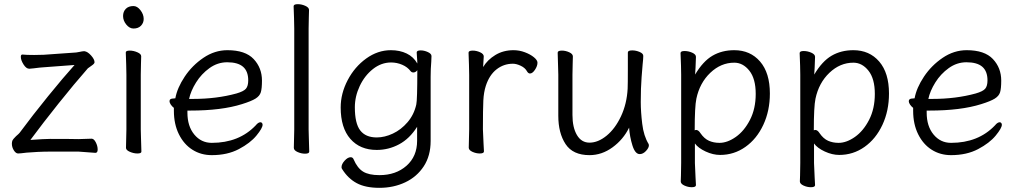

<svg xmlns="http://www.w3.org/2000/svg" viewBox="-20 -727 4886 922"><path d="M449 -9Q449 7 438 7L411 5Q391 3 357 1H222Q193 1 161 2.5Q129 4 108 6Q76 10 67 10Q56 10 46.5 -5Q37 -20 37 -37Q37 -46 40 -53Q42 -58 57 -73Q71 -85 74 -89Q137 -174 210.5 -264.5Q284 -355 338 -415L191 -404Q172 -403 143 -399L122 -397H120Q106 -397 93 -417.5Q80 -438 80 -454Q80 -465 87 -465H89Q106 -463 144 -463Q176 -463 190 -464L346 -475Q350 -475 363 -478Q376 -481 382 -481H386Q401 -479 417.5 -460.5Q434 -442 434 -428Q434 -421 419.5 -411.5Q405 -402 402 -399Q337 -325 261.5 -230.5Q186 -136 126 -55Q194 -60 222 -60Q322 -60 357 -59L419 -61H420Q431 -61 440 -43.5Q449 -26 449 -9Z M621 -590Q602 -590 586.5 -609Q571 -628 571 -650Q571 -671 584 -684.5Q597 -698 621 -698Q639 -698 654.5 -678Q670 -658 670 -636Q670 -617 657 -603.5Q644 -590 621 -590ZM603 -484Q621 -484 639.5 -476Q658 -468 658 -457Q658 -436 657 -421L656 -368V-105L657 -67L659 1Q659 10 640 10Q622 10 603.5 2Q585 -6 585 -17L587 -105V-368L586 -417L584 -475Q584 -484 603 -484Z M997 -41Q1128 -41 1208 -125Q1220 -140 1231 -140Q1235 -140 1238 -136.5Q1241 -133 1241 -128Q1241 -112 1211.5 -76Q1182 -40 1127 -11Q1072 18 997 18Q945 18 904 -8Q863 -34 839 -82.5Q815 -131 815 -195V-209Q806 -216 800 -225Q794 -234 794 -241Q794 -254 813 -254L822 -255Q831 -305 867 -359Q903 -413 957 -449.5Q1011 -486 1072 -486Q1158 -486 1198 -443.5Q1238 -401 1238 -340Q1238 -302 1232.5 -284Q1227 -266 1207 -253.5Q1187 -241 1142 -227Q1044 -196 893 -196H880V-186Q880 -121 913 -81Q946 -41 997 -41ZM908 -252Q1020 -252 1115 -278Q1150 -288 1161 -301Q1172 -314 1172 -341Q1172 -385 1147 -406.5Q1122 -428 1071 -428Q1025 -428 986 -400Q947 -372 921.5 -331Q896 -290 888 -252Z M1392 -639 1390 -697Q1390 -707 1410 -707Q1428 -707 1446 -699Q1464 -691 1464 -679Q1464 -658 1463 -643L1462 -590V-105L1463 -67L1465 1Q1465 11 1445 11Q1427 11 1409 3Q1391 -5 1391 -17L1393 -105V-590Z M1789 -7Q1709 -7 1662.5 -60Q1616 -113 1616 -211Q1616 -278 1649.5 -342Q1683 -406 1738.5 -446Q1794 -486 1857 -486Q1900 -486 1933 -470Q1966 -454 1984 -422Q1984 -436 1982.5 -451Q1981 -466 1981 -475Q1981 -485 2000 -485Q2017 -485 2034.5 -477Q2052 -469 2052 -458V-457L2051 -431Q2048 -397 2048 -358V-50Q2048 21 2015 71.5Q1982 122 1926 148.5Q1870 175 1802 175Q1735 175 1693 152.5Q1651 130 1623 85Q1620 81 1620 76Q1620 61 1635 44.5Q1650 28 1664 28Q1674 28 1678 38Q1696 80 1723.5 97Q1751 114 1802 114Q1881 114 1932 69Q1983 24 1983 -51V-118Q1947 -61 1896.5 -34Q1846 -7 1789 -7ZM1789 -67Q1827 -67 1866.5 -85.5Q1906 -104 1937 -140Q1968 -176 1979 -225Q1984 -246 1984 -390Q1976 -379 1965 -379Q1957 -379 1952 -385Q1937 -405 1911.5 -416Q1886 -427 1858 -427Q1811 -427 1771 -395.5Q1731 -364 1707.5 -314Q1684 -264 1684 -212Q1684 -134 1710 -100.5Q1736 -67 1789 -67Z M2232 -416 2230 -474Q2230 -484 2250 -484Q2268 -484 2285.5 -476Q2303 -468 2303 -456Q2303 -446 2301.5 -431.5Q2300 -417 2300 -405Q2321 -440 2359 -463Q2397 -486 2446 -486Q2474 -486 2500.5 -476Q2527 -466 2544 -452Q2561 -438 2561 -426Q2561 -410 2549 -392Q2537 -374 2525 -374Q2517 -374 2511 -384Q2502 -401 2481 -411Q2460 -421 2443 -421Q2399 -421 2364.5 -394Q2330 -367 2313 -315Q2303 -284 2301 -244Q2299 -204 2299 -106Q2299 -101 2302 -38Q2304 -8 2304 0Q2304 10 2284 10Q2266 10 2248.5 2Q2231 -6 2231 -18L2233 -106V-367Z M3066 -418Q3065 -409 3061 -356.5Q3057 -304 3057 -237Q3057 -191 3064 -132.5Q3071 -74 3095 -35Q3096 -33 3096 -29Q3096 -17 3082 -2Q3068 13 3052 13Q3030 13 3017 -28.5Q3004 -70 3001 -114Q2973 -57 2921.5 -19.5Q2870 18 2811 18Q2731 18 2696 -35Q2661 -88 2661 -171V-368L2660 -406L2658 -474Q2658 -484 2678 -484Q2696 -484 2713.5 -476Q2731 -468 2731 -456Q2731 -435 2730 -419L2729 -368V-175Q2729 -115 2750.5 -78.5Q2772 -42 2811 -42Q2852 -42 2893 -75.5Q2934 -109 2962 -168.5Q2990 -228 2994 -301Q2995 -322 2995 -395V-475Q2995 -485 3016 -485Q3034 -485 3051.5 -477.5Q3069 -470 3069 -459V-457Q3069 -445 3066 -418Z M3248 -472Q3248 -482 3267 -482Q3286 -482 3304 -474Q3322 -466 3322 -454L3320 -402L3318 -369Q3356 -433 3401.5 -459.5Q3447 -486 3506 -486Q3583 -486 3630 -431.5Q3677 -377 3677 -278Q3677 -195 3645.5 -127.5Q3614 -60 3559.5 -21.5Q3505 17 3438 17Q3404 17 3368.5 0.5Q3333 -16 3317 -38V56Q3317 61 3320 124Q3322 154 3322 162Q3322 172 3302 172Q3284 172 3266.5 164Q3249 156 3249 144Q3249 128 3250 116L3251 55V-368Q3251 -403 3248 -472ZM3323 -103Q3334 -103 3344 -87Q3362 -61 3384.5 -51Q3407 -41 3435 -41Q3473 -41 3513.5 -69.5Q3554 -98 3581.5 -151.5Q3609 -205 3609 -276Q3609 -349 3578.5 -387.5Q3548 -426 3506 -426Q3442 -426 3391 -377.5Q3340 -329 3324 -253Q3316 -215 3316 -101Q3320 -103 3323 -103Z M3820 -472Q3820 -482 3839 -482Q3858 -482 3876 -474Q3894 -466 3894 -454L3892 -402L3890 -369Q3928 -433 3973.5 -459.5Q4019 -486 4078 -486Q4155 -486 4202 -431.5Q4249 -377 4249 -278Q4249 -195 4217.5 -127.5Q4186 -60 4131.5 -21.5Q4077 17 4010 17Q3976 17 3940.5 0.5Q3905 -16 3889 -38V56Q3889 61 3892 124Q3894 154 3894 162Q3894 172 3874 172Q3856 172 3838.5 164Q3821 156 3821 144Q3821 128 3822 116L3823 55V-368Q3823 -403 3820 -472ZM3895 -103Q3906 -103 3916 -87Q3934 -61 3956.5 -51Q3979 -41 4007 -41Q4045 -41 4085.5 -69.5Q4126 -98 4153.5 -151.5Q4181 -205 4181 -276Q4181 -349 4150.5 -387.5Q4120 -426 4078 -426Q4014 -426 3963 -377.5Q3912 -329 3896 -253Q3888 -215 3888 -101Q3892 -103 3895 -103Z M4547 -41Q4678 -41 4758 -125Q4770 -140 4781 -140Q4785 -140 4788 -136.5Q4791 -133 4791 -128Q4791 -112 4761.5 -76Q4732 -40 4677 -11Q4622 18 4547 18Q4495 18 4454 -8Q4413 -34 4389 -82.5Q4365 -131 4365 -195V-209Q4356 -216 4350 -225Q4344 -234 4344 -241Q4344 -254 4363 -254L4372 -255Q4381 -305 4417 -359Q4453 -413 4507 -449.5Q4561 -486 4622 -486Q4708 -486 4748 -443.5Q4788 -401 4788 -340Q4788 -302 4782.5 -284Q4777 -266 4757 -253.5Q4737 -241 4692 -227Q4594 -196 4443 -196H4430V-186Q4430 -121 4463 -81Q4496 -41 4547 -41ZM4458 -252Q4570 -252 4665 -278Q4700 -288 4711 -301Q4722 -314 4722 -341Q4722 -385 4697 -406.5Q4672 -428 4621 -428Q4575 -428 4536 -400Q4497 -372 4471.5 -331Q4446 -290 4438 -252Z"/></svg>

Font: Iansui 0.93
Style: Regular
Weight: 400
Designer: But Ko / Fontworks Inc.
Foundry: zi-hi.com / Fontworks Inc.
Version: Version 0.931